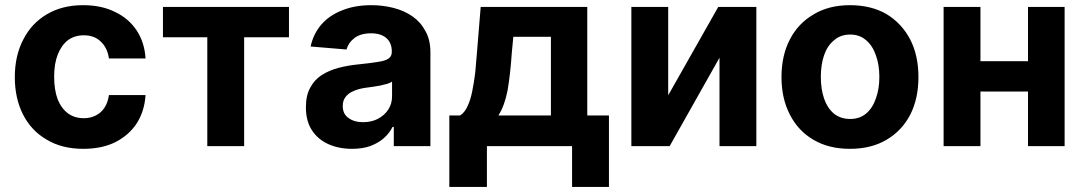

<svg xmlns="http://www.w3.org/2000/svg" viewBox="-20 -573 4252 753"><path d="M306.6 10.7Q222.7 10.7 163.1 -25.4Q102.5 -60.5 70.3 -124Q38.1 -187.5 38.1 -270.5Q38.1 -354.5 71.3 -418Q103.5 -481.4 163.1 -516.6Q223.6 -552.7 305.7 -552.7Q377.9 -552.7 430.7 -526.4Q484.4 -501 515.6 -454.1Q546.9 -407.2 550.8 -343.8Q502.9 -343.8 407.2 -343.8Q401.4 -384.8 376 -409.2Q350.6 -434.6 308.6 -434.6Q273.4 -434.6 247.1 -416Q221.7 -396.5 207 -360.4Q192.4 -324.2 192.4 -272.5Q192.4 -220.7 206.1 -183.6Q220.7 -147.5 247.1 -127.9Q273.4 -109.4 308.6 -109.4Q335 -109.4 355.5 -120.1Q376 -129.9 389.6 -150.4Q403.3 -170.9 407.2 -200.2Q455.1 -200.2 550.8 -200.2Q546.9 -137.7 516.6 -89.8Q486.3 -43 432.6 -15.6Q379.9 10.7 306.6 10.7Z M619.1 -426.8Q619.1 -456.1 619.1 -545.9Q742.2 -545.9 1113.3 -545.9Q1113.3 -515.6 1113.3 -426.8Q1069.3 -426.8 937.5 -426.8Q937.5 -320.3 937.5 0Q901.4 0 793 0Q793 -106.4 793 -426.8Q750 -426.8 619.1 -426.8Z M1360.4 10.7Q1308.6 10.7 1267.6 -7.8Q1226.6 -26.4 1203.1 -62.5Q1179.7 -98.6 1179.7 -152.3Q1179.7 -198.2 1196.3 -228.5Q1212.9 -259.8 1241.2 -278.3Q1270.5 -296.9 1306.6 -306.6Q1343.8 -316.4 1383.8 -320.3Q1431.6 -325.2 1460.9 -330.1Q1490.2 -334 1502.9 -342.8Q1516.6 -351.6 1516.6 -369.1Q1516.6 -370.1 1516.6 -371.1Q1516.6 -405.3 1495.1 -423.8Q1473.6 -442.4 1435.5 -442.4Q1394.5 -442.4 1370.1 -423.8Q1346.7 -406.2 1338.9 -378.9Q1292 -382.8 1198.2 -390.6Q1209 -440.4 1240.2 -476.6Q1271.5 -512.7 1321.3 -532.2Q1371.1 -552.7 1436.5 -552.7Q1481.4 -552.7 1523.4 -542Q1565.4 -531.2 1597.7 -508.8Q1629.9 -486.3 1648.4 -451.2Q1668 -417 1668 -368.2Q1668 -245.1 1668 0Q1631.8 0 1524.4 0Q1524.4 -18.6 1524.4 -75.2Q1523.4 -75.2 1519.5 -75.2Q1506.8 -49.8 1484.4 -30.3Q1462.9 -11.7 1431.6 0Q1401.4 10.7 1360.4 10.7ZM1403.3 -93.8Q1437.5 -93.8 1462.9 -107.4Q1488.3 -121.1 1502.9 -143.6Q1517.6 -166 1517.6 -195.3Q1517.6 -213.9 1517.6 -252.9Q1510.7 -248 1498 -244.1Q1485.4 -241.2 1470.7 -237.3Q1455.1 -234.4 1440.4 -232.4Q1424.8 -230.5 1412.1 -228.5Q1385.7 -224.6 1366.2 -215.8Q1345.7 -207 1335 -192.4Q1324.2 -178.7 1324.2 -157.2Q1324.2 -126 1346.7 -110.4Q1369.1 -93.8 1403.3 -93.8Z M1742.2 160.2Q1742.2 89.8 1742.2 -120.1Q1752.9 -120.1 1784.2 -120.1Q1802.7 -131.8 1813.5 -156.2Q1825.2 -180.7 1832 -214.8Q1838.9 -249 1843.8 -288.1Q1847.7 -327.1 1850.6 -367.2Q1855.5 -426.8 1865.2 -545.9Q1969.7 -545.9 2283.2 -545.9Q2283.2 -439.5 2283.2 -120.1Q2304.7 -120.1 2368.2 -120.1Q2368.2 -49.8 2368.2 160.2Q2332 160.2 2223.6 160.2Q2223.6 120.1 2223.6 0Q2140.6 0 1889.6 0Q1889.6 40 1889.6 160.2Q1853.5 160.2 1742.2 160.2ZM1934.6 -120.1Q1986.3 -120.1 2140.6 -120.1Q2140.6 -197.3 2140.6 -428.7Q2103.5 -428.7 1993.2 -428.7Q1992.2 -413.1 1987.3 -367.2Q1981.4 -280.3 1970.7 -218.8Q1959 -158.2 1934.6 -120.1Z M2600.6 -199.2Q2649.4 -286.1 2796.9 -545.9Q2834 -545.9 2946.3 -545.9Q2946.3 -409.2 2946.3 0Q2910.2 0 2801.8 0Q2801.8 -86.9 2801.8 -346.7Q2752.9 -259.8 2606.4 0Q2568.4 0 2456.1 0Q2456.1 -136.7 2456.1 -545.9Q2492.2 -545.9 2600.6 -545.9Q2600.6 -459 2600.6 -199.2Z M3313.5 10.7Q3230.5 10.7 3170.9 -24.4Q3110.4 -59.6 3078.1 -123Q3044.9 -186.5 3044.9 -270.5Q3044.9 -355.5 3078.1 -418.9Q3110.4 -481.4 3170.9 -516.6Q3230.5 -552.7 3313.5 -552.7Q3396.5 -552.7 3457 -517.6Q3516.6 -481.4 3549.8 -418Q3582 -355.5 3582 -270.5Q3582 -186.5 3549.8 -123Q3516.6 -59.6 3456.1 -24.4Q3396.5 10.7 3313.5 10.7ZM3314.5 -106.4Q3351.6 -106.4 3377 -127.9Q3402.3 -149.4 3415 -186.5Q3428.7 -223.6 3428.7 -271.5Q3428.7 -319.3 3415 -356.4Q3402.3 -393.6 3377 -415Q3351.6 -437.5 3314.5 -437.5Q3276.4 -437.5 3251 -415Q3224.6 -393.6 3211.9 -356.4Q3199.2 -319.3 3199.2 -271.5Q3199.2 -223.6 3211.9 -186.5Q3224.6 -149.4 3250 -127.9Q3276.4 -106.4 3314.5 -106.4Z M4060.5 -333Q4060.5 -303.7 4060.5 -213.9Q3989.3 -213.9 3775.4 -213.9Q3775.4 -244.1 3775.4 -333Q3846.7 -333 4060.5 -333ZM3825.2 -545.9Q3825.2 -409.2 3825.2 0Q3789.1 0 3680.7 0Q3680.7 -136.7 3680.7 -545.9Q3716.8 -545.9 3825.2 -545.9ZM4155.3 -545.9Q4155.3 -409.2 4155.3 0Q4119.1 0 4011.7 0Q4011.7 -136.7 4011.7 -545.9Q4046.9 -545.9 4155.3 -545.9Z"/></svg>

Font: DeepSea
Style: Bold
Weight: 700
Designer: Stem
Version: Version 3.019;git-0a5106e0b